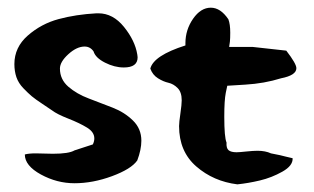

<svg xmlns="http://www.w3.org/2000/svg" viewBox="-20 -484 821 502"><path d="M17.6 -316.4Q17.6 -360.4 52.7 -391.1Q87.9 -421.9 133.3 -434.1Q178.7 -446.3 232.4 -449.2H237.3Q275.4 -449.2 304.2 -413.6Q333 -377.9 338.9 -341.8Q338.9 -339.8 339.4 -337.9Q339.8 -335.9 339.8 -334Q339.8 -307.6 303.7 -307.6Q279.3 -307.6 254.4 -320.3Q229.5 -333 224.6 -349.6Q215.8 -362.3 201.2 -362.3Q180.7 -362.3 158.7 -342.3Q136.7 -322.3 136.7 -304.7Q136.7 -276.4 158.7 -257.3Q180.7 -238.3 211.9 -226.6Q243.2 -214.8 274.4 -202.6Q305.7 -190.4 327.6 -168.9Q349.6 -147.5 349.6 -116.2Q349.6 -92.8 338.9 -64.5Q323.2 -42 272.9 -23.4Q222.7 -4.9 174.8 -4.9Q128.9 -4.9 86.9 -27.8Q44.9 -50.8 44.9 -80.1Q54.7 -83 74.2 -83Q81.1 -83 95.7 -82.5Q110.4 -82 118.2 -82Q160.2 -82 174.8 -90.8L222.7 -106.4Q226.6 -114.3 226.6 -122.1Q226.6 -138.7 207.5 -150.4Q188.5 -162.1 158.7 -173.8Q128.9 -185.5 116.2 -195.3Q109.4 -200.2 90.8 -212.4Q72.3 -224.6 63 -232.4Q53.7 -240.2 41 -253.4Q28.3 -266.6 22.9 -282.2Q17.6 -297.9 17.6 -316.4ZM373 -304.7Q381.8 -338.9 464.8 -365.2V-371.1Q464.8 -406.2 484.9 -435.1Q504.9 -463.9 531.2 -463.9Q556.6 -463.9 577.1 -433.6Q582 -420.9 582 -398.4Q582 -383.8 581.1 -375L579.1 -361.3H640.6L728.5 -351.6Q754.9 -317.4 754.9 -305.7Q754.9 -287.1 714.8 -279.3Q670.9 -265.6 621.1 -262.7L574.2 -259.8L570.3 -241.2Q566.4 -221.7 566.4 -178.7Q566.4 -125 572.3 -111.3Q571.3 -96.7 577.6 -91.3Q584 -85.9 598.6 -85.9Q605.5 -85.9 624 -87.9Q642.6 -89.8 653.3 -89.8Q673.8 -89.8 688.5 -83Q714.8 -78.1 728.5 -74.2L745.1 -70.3Q746.1 -50.8 718.3 -35.2Q690.4 -19.5 659.7 -12.2Q628.9 -4.9 600.6 -2Q538.1 -9.8 493.2 -48.8Q448.2 -87.9 448.2 -154.3Q448.2 -164.1 451.7 -187.5Q455.1 -210.9 455.1 -221.7Q455.1 -243.2 444.3 -253.9Q433.6 -264.6 420.4 -267.6Q407.2 -270.5 393.1 -279.3Q378.9 -288.1 373 -304.7Z"/></svg>

Font: JasonHandwriting4
Style: Regular
Weight: 400
Version: Version 1.01.21